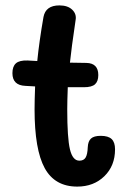

<svg xmlns="http://www.w3.org/2000/svg" viewBox="-20 -690 483 711"><path d="M406 -137Q406 -76 366.5 -37.5Q327 1 266 1Q183 1 145.5 -67.5Q108 -136 108 -285Q108 -316 110 -370L74 -372Q26 -374 26 -419Q26 -444 39 -455.5Q52 -467 82 -466L118 -464Q125 -535 141 -627Q149 -670 200 -670Q231 -670 247.5 -654Q264 -638 260 -616Q244 -508 239 -458L300 -457Q344 -456 344 -412Q344 -389 332 -378Q320 -367 291 -367H231Q229 -315 229 -285Q229 -179 239 -137Q249 -95 274 -95Q290 -95 297 -106.5Q304 -118 305 -145Q306 -167 317 -177Q328 -187 353 -187Q381 -187 393.5 -175Q406 -163 406 -137Z"/></svg>

Font: Mali SemiBold
Style: Regular
Weight: 600
Designer: Kitiyaporn Chalermlarp | Katatrad Aksorn Co.,Ltd.
Foundry: Cadson Demak Co.,Ltd.
Version: Version 1.000; ttfautohint (v1.6)